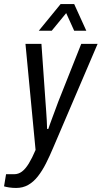

<svg xmlns="http://www.w3.org/2000/svg" viewBox="-70 -743 503 950"><path d="M10 187Q-8 187 -24.5 184.5Q-41 182 -50 179L-40 119H0Q21 119 38.5 106Q56 93 72.5 66Q89 39 106 -1L56 -526H135L155 -241Q157 -218 158.5 -192.5Q160 -167 161.5 -145Q163 -123 163 -105H169Q172 -114 177 -128Q182 -142 188.5 -159.5Q195 -177 202.5 -197Q210 -217 218 -239L332 -526H413L194 -14Q176 29 157.5 65.5Q139 102 117.5 129.5Q96 157 69.5 172Q43 187 10 187ZM122 -591 230 -723H297L357 -591H297L244 -708H282L186 -591Z"/></svg>

Font: Archivo Condensed
Style: Italic
Weight: 400
Width: 3
Italic angle: -10°
Designer: Hector Gatti
Foundry: Omnibus-Type
Version: Version 2.001